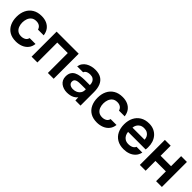

<svg xmlns="http://www.w3.org/2000/svg" viewBox="281 -1693 2858 2858"><g transform="rotate(45 1710.0 -264.0)"><path d="M291 7Q209 7 153 -26.5Q97 -60 68 -121Q39 -182 39 -262Q39 -342 69 -403.5Q99 -465 157 -500Q215 -535 298 -535Q359 -535 406.5 -514Q454 -493 483.5 -452.5Q513 -412 521 -352H401Q389 -390 361.5 -407.5Q334 -425 295 -425Q245 -425 215.5 -400.5Q186 -376 173 -339Q160 -302 160 -262Q160 -220 174 -183.5Q188 -147 217.5 -125Q247 -103 294 -103Q332 -103 362.5 -120Q393 -137 402 -175H526Q519 -114 485.5 -73.5Q452 -33 401 -13Q350 7 291 7Z M618 0V-527H1083V0H961V-419H740V0Z M1365 7Q1330 7 1297.5 -3Q1265 -13 1239 -32.5Q1213 -52 1198 -81.5Q1183 -111 1183 -151Q1183 -202 1203 -234.5Q1223 -267 1257.5 -284Q1292 -301 1336 -307.5Q1380 -314 1428 -314H1531Q1531 -349 1520 -374.5Q1509 -400 1485.5 -415Q1462 -430 1425 -430Q1401 -430 1380.5 -424.5Q1360 -419 1345.5 -407.5Q1331 -396 1325 -378H1200Q1207 -419 1228.5 -448.5Q1250 -478 1281.5 -497Q1313 -516 1351 -525.5Q1389 -535 1428 -535Q1505 -535 1553.5 -505Q1602 -475 1625 -419Q1648 -363 1648 -284V0H1540L1537 -64Q1515 -36 1486.5 -20.5Q1458 -5 1427 1Q1396 7 1365 7ZM1393 -92Q1434 -92 1465 -107Q1496 -122 1514 -149Q1532 -176 1532 -212V-228H1437Q1411 -228 1387 -226.5Q1363 -225 1344.5 -218.5Q1326 -212 1315 -199Q1304 -186 1304 -162Q1304 -139 1316 -123.5Q1328 -108 1348.5 -100Q1369 -92 1393 -92Z M1996 7Q1914 7 1858 -26.5Q1802 -60 1773 -121Q1744 -182 1744 -262Q1744 -342 1774 -403.5Q1804 -465 1862 -500Q1920 -535 2003 -535Q2064 -535 2111.5 -514Q2159 -493 2188.5 -452.5Q2218 -412 2226 -352H2106Q2094 -390 2066.5 -407.5Q2039 -425 2000 -425Q1950 -425 1920.5 -400.5Q1891 -376 1878 -339Q1865 -302 1865 -262Q1865 -220 1879 -183.5Q1893 -147 1922.5 -125Q1952 -103 1999 -103Q2037 -103 2067.5 -120Q2098 -137 2107 -175H2231Q2224 -114 2190.5 -73.5Q2157 -33 2106 -13Q2055 7 1996 7Z M2559 7Q2477 7 2419.5 -27Q2362 -61 2332.5 -121.5Q2303 -182 2303 -262Q2303 -342 2333.5 -403.5Q2364 -465 2421.5 -500Q2479 -535 2560 -535Q2618 -535 2663 -514.5Q2708 -494 2739 -457.5Q2770 -421 2785 -373.5Q2800 -326 2799 -272Q2799 -260 2798 -248.5Q2797 -237 2795 -224H2425Q2428 -189 2443.5 -160Q2459 -131 2487.5 -114Q2516 -97 2559 -97Q2584 -97 2607 -103.5Q2630 -110 2647.5 -123Q2665 -136 2671 -156H2793Q2780 -99 2745 -63Q2710 -27 2661.5 -10Q2613 7 2559 7ZM2427 -315H2681Q2681 -348 2666 -375Q2651 -402 2623.5 -417.5Q2596 -433 2557 -433Q2515 -433 2487 -416Q2459 -399 2444 -372Q2429 -345 2427 -315Z M2897 0V-527H3019V-315H3239V-527H3361V0H3239V-206H3019V0Z"/></g></svg>

Font: Onest SemiBold
Style: Regular
Weight: 600
Designer: Dmitri Voloshin, Andrey Kudryavtsev
Foundry: Dmitri Voloshin, Andrey Kudryavtsev
Version: Version 1.000;gftools[0.9.33]